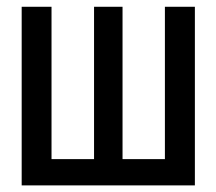

<svg xmlns="http://www.w3.org/2000/svg" viewBox="-20 -561 655 581"><path d="M569.7 -540.5V0H45.6V-540.5H135.9V-79.5H264.6V-540.5H350.8V-79.5H479V-540.5Z"/></svg>

Font: Fira Code Retina
Style: Regular
Weight: 450
Monospace: yes
Designer: Carrois Corporate, Edenspiekermann AG, Nikita Prokopov
Foundry: Carrois Corporate, Edenspiekermann AG, Nikita Prokopov
Version: Version 6.002